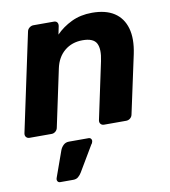

<svg xmlns="http://www.w3.org/2000/svg" viewBox="-84 -602 802 906"><g transform="rotate(-10 316.5 -149.5)"><path d="M25 0Q15 0 9 -7Q3 -14 5 -25L105 -495Q107 -506 116 -513Q125 -520 135 -520H233Q244 -520 249 -513Q254 -506 252 -495L244 -456Q275 -488 318.5 -509Q362 -530 417 -530Q483 -530 523.5 -503.5Q564 -477 578.5 -426.5Q593 -376 578 -304L518 -25Q516 -14 507.5 -7Q499 0 488 0H382Q372 0 366 -7Q360 -14 362 -25L420 -298Q432 -354 417.5 -382Q403 -410 351 -410Q300 -410 264.5 -380.5Q229 -351 218 -298L160 -25Q158 -14 149.5 -7Q141 0 131 0ZM131 231Q123 231 119 224.5Q115 218 118 209L163 83Q168 70 178.5 60Q189 50 205 50H299Q307 50 311 56Q315 62 313 69Q312 72 311 75Q310 78 307 81L234 204Q228 214 218.5 222.5Q209 231 194 231Z"/></g></svg>

Font: Rubik SemiBold
Style: Italic
Weight: 600
Italic angle: -12°
Designer: Hubert and Fischer
Foundry: Hubert and Fischer
Version: Version 2.300;gftools[0.9.30]